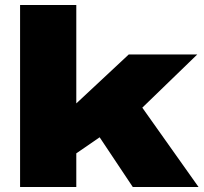

<svg xmlns="http://www.w3.org/2000/svg" viewBox="-20 -745 813 765"><path d="M60 0V-725H284V-333L493 -528H766L547 -316L771 0H509L377 -198L284 -134V0Z"/></svg>

Font: Archivo Expanded Black
Style: Regular
Weight: 900
Width: 7
Designer: Hector Gatti
Foundry: Omnibus-Type
Version: Version 2.001